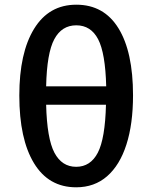

<svg xmlns="http://www.w3.org/2000/svg" viewBox="-20 -792 655 826"><path d="M308.2 -771.8Q427.2 -771.8 489.7 -670.3Q552.3 -568.7 552.3 -382.1Q552.3 -258.5 523.8 -170Q495.4 -81.5 440.8 -33.8Q386.2 13.8 307.7 13.8Q189.2 13.8 126.2 -90Q63.1 -193.8 63.1 -381Q63.1 -564.6 126.7 -668.2Q190.3 -771.8 308.2 -771.8ZM308.2 -683.1Q245.6 -683.1 213.6 -623.3Q181.5 -563.6 178.5 -420.5H436.9Q433.3 -563.6 402.1 -623.3Q370.8 -683.1 308.2 -683.1ZM435.9 -341.5H178.5Q182.1 -195.9 214.1 -135.1Q246.2 -74.4 307.7 -74.4Q369.2 -74.4 400.8 -135.1Q432.3 -195.9 435.9 -341.5Z"/></svg>

Font: Fira Code Medium
Style: Regular
Weight: 500
Designer: Carrois Corporate, Edenspiekermann AG, Nikita Prokopov
Foundry: Carrois Corporate, Edenspiekermann AG, Nikita Prokopov
Version: Version 6.002